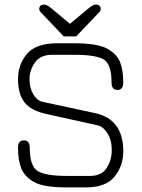

<svg xmlns="http://www.w3.org/2000/svg" viewBox="-20 -820 625 848"><path d="M316.4 -659.2H261.7L160.2 -765.6Q153.3 -772.5 153.3 -780.3Q153.3 -799.8 175.8 -799.8Q187.5 -799.8 207 -783.2L289.1 -714.8L371.1 -783.2Q390.6 -799.8 402.3 -799.8Q424.8 -799.8 424.8 -780.3Q424.8 -772.5 418 -765.6ZM168.9 -370.1 400.4 -320.3Q524.4 -293 524.4 -152.3Q524.4 -86.9 485.8 -39.6Q447.3 7.8 358.4 7.8H277.3Q170.9 7.8 129.4 -16.6Q87.9 -41 73.7 -76.7Q59.6 -112.3 59.6 -168Q59.6 -200.2 85.4 -200.2Q111.3 -200.2 111.3 -168Q111.3 -86.9 146 -64.9Q180.7 -43 277.3 -43H377Q428.7 -43 451.2 -78.1Q473.6 -113.3 473.6 -157.2Q473.6 -201.2 454.6 -231Q435.5 -260.7 415 -265.6L185.5 -316.4Q117.2 -331.1 88.4 -367.7Q59.6 -404.3 59.6 -470.2Q59.6 -536.1 99.6 -582.5Q139.6 -628.9 232.4 -628.9H306.6Q411.1 -628.9 453.6 -605Q496.1 -581.1 510.3 -545.9Q524.4 -510.7 524.4 -455.1Q524.4 -422.9 498.5 -422.9Q472.7 -422.9 472.7 -455.1Q472.7 -536.1 438.5 -557.1Q404.3 -578.1 306.6 -578.1H210.9Q158.2 -578.1 134.3 -543.9Q110.4 -509.8 110.4 -470.2Q110.4 -430.7 127.4 -402.8Q144.5 -375 168.9 -370.1Z"/></svg>

Font: Jura
Style: Book
Weight: 400
Version: Version 2.5